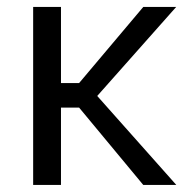

<svg xmlns="http://www.w3.org/2000/svg" viewBox="-20 -525 535 545"><path d="M386.8 -505.4 204.6 -289.3H153.1V-505.4H74.1V0H153.1V-219.5H204.6L386.7 0H480.5L256 -252.6L480.2 -505.4Z"/></svg>

Font: Estedad VF
Style: Regular
Weight: 100
Designer: Amin Abedi
Version: Version 7.3